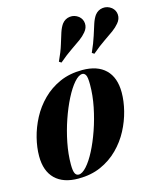

<svg xmlns="http://www.w3.org/2000/svg" viewBox="-122 -907 846 1009"><g transform="rotate(-15 301.0 -402.5)"><path d="M340 -512Q320 -512 295.5 -484Q271 -456 247 -409Q223 -362 203 -304Q183 -246 171 -185Q159 -124 159 -68Q159 -34 165.5 -20Q172 -6 186 -6Q205 -6 229 -32.5Q253 -59 276.5 -104.5Q300 -150 320 -207.5Q340 -265 352.5 -327Q365 -389 365 -448Q365 -488 358 -500Q351 -512 340 -512ZM9 -153Q9 -200 22 -252Q35 -304 61 -353.5Q87 -403 127.5 -443.5Q168 -484 222 -508Q276 -532 345 -532Q427 -532 471 -489Q515 -446 515 -365Q515 -318 502 -266Q489 -214 463 -164.5Q437 -115 396.5 -74.5Q356 -34 302 -10Q248 14 179 14Q97 14 53 -29Q9 -72 9 -153ZM238 -606Q261 -655 271.5 -690.5Q282 -726 290.5 -751.5Q299 -777 311 -794Q328 -816 354 -819Q380 -822 402 -805Q421 -789 422.5 -765Q424 -741 406 -720Q392 -703 371 -687.5Q350 -672 320 -652Q290 -632 250 -598ZM417 -606Q439 -655 450 -690.5Q461 -726 469.5 -751.5Q478 -777 490 -794Q507 -816 533 -819Q559 -822 581 -805Q600 -789 601.5 -765Q603 -741 585 -720Q571 -703 550 -687.5Q529 -672 499 -652Q469 -632 429 -598Z"/></g></svg>

Font: Playfair Display ExtraBold
Style: Italic
Weight: 800
Italic angle: -14°
Designer: Claus Eggers Sørensen
Foundry: Claus Eggers Sørensen
Version: Version 1.203